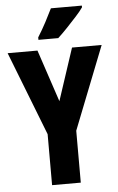

<svg xmlns="http://www.w3.org/2000/svg" viewBox="-61 -972 620 1013"><g transform="rotate(-5 249.0 -465.0)"><path d="M250 -438 341 -714H498L325 -275V0H173V-270L0 -714H158ZM412 -921Q399 -902 375 -875.5Q351 -849 324 -820.5Q297 -792 273 -770H168V-783Q193 -823 212.5 -860Q232 -897 248 -930H412Z"/></g></svg>

Font: Noto Sans Thai ExtCond ExtBd
Style: Regular
Weight: 800
Width: 2
Designer: Monotype Design Team
Foundry: Monotype Imaging Inc.
Version: Version 2.002; ttfautohint (v1.8.4.7-5d5b)